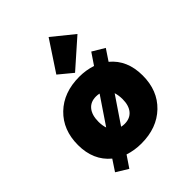

<svg xmlns="http://www.w3.org/2000/svg" viewBox="-238 -894 1073 1073"><g transform="rotate(-45 298.5 -358.0)"><path d="M307 -532 226 -599 344 -778 470 -676ZM142 62 72 19 115 -46Q33 -114 33 -235Q33 -354 108.5 -427Q184 -500 308 -500Q361 -500 409 -484L455 -552L527 -509L483 -443Q564 -376 564 -254Q564 -135 488.5 -62.5Q413 10 290 10Q236 10 188 -6ZM206 -246Q206 -217 214 -193L322 -353Q310 -356 296 -356Q253 -356 229.5 -327Q206 -298 206 -246ZM301 -134Q344 -134 367.5 -162Q391 -190 391 -240Q391 -269 383 -295L276 -137Q288 -134 301 -134Z"/></g></svg>

Font: Cantarell Extra Bold
Style: Regular
Weight: 800
Designer: Dave Crossland, Nikolaus Waxweiler, Florian Fecher, Jacques Le Bailly, Eben Sorkin, Alexei Vanyashin, Alexios Zavras, Em
Version: Version 0.303